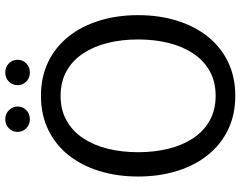

<svg xmlns="http://www.w3.org/2000/svg" viewBox="-114 -804 930 743"><g transform="rotate(-90 351.5 -433.0)"><path d="M351.7 12Q278.9 12 221.2 -15.7Q163.5 -43.3 122.9 -93.8Q82.4 -144.3 60.9 -213.2Q39.4 -282.1 39.4 -364Q39.4 -445.9 60.9 -514.8Q82.4 -583.7 122.9 -634.2Q163.5 -684.7 221.2 -712.3Q278.9 -740 351.7 -740Q424.4 -740 482.1 -712.3Q539.8 -684.7 580.4 -634.2Q620.9 -583.7 642.4 -514.8Q663.9 -445.9 663.9 -364Q663.9 -282.1 642.4 -213.2Q620.9 -144.3 580.4 -93.8Q539.8 -43.3 482.1 -15.7Q424.4 12 351.7 12ZM351.7 -64Q406.7 -64 447.9 -87.3Q489.1 -110.6 516.2 -151.9Q543.4 -193.3 556.6 -247.4Q569.8 -301.6 569.8 -364Q569.8 -426.4 556.6 -480.6Q543.4 -534.7 516.2 -576.1Q489.1 -617.4 447.9 -640.7Q406.7 -664 351.7 -664Q296.7 -664 255.5 -640.7Q214.3 -617.4 187.1 -576.1Q159.9 -534.7 146.7 -480.6Q133.5 -426.4 133.5 -364Q133.5 -301.6 146.7 -247.4Q159.9 -193.3 187.1 -151.9Q214.3 -110.6 255.5 -87.3Q296.7 -64 351.7 -64ZM261.3 -782.9Q240.2 -782.9 226.1 -796.8Q212.1 -810.6 212.1 -830.6Q212.1 -850.5 226.1 -864.3Q240.2 -878.2 261.3 -878.2Q282.4 -878.2 296.4 -863.4Q310.4 -848.7 310.4 -830.6Q310.4 -810.6 296.4 -796.8Q282.4 -782.9 261.3 -782.9ZM442.1 -782.9Q420.9 -782.9 406.9 -796.8Q392.9 -810.6 392.9 -830.6Q392.9 -850.5 406.9 -864.3Q420.9 -878.2 442.1 -878.2Q463.2 -878.2 477.2 -864.3Q491.2 -850.5 491.2 -830.6Q491.2 -810.6 477.2 -796.8Q463.2 -782.9 442.1 -782.9Z"/></g></svg>

Font: Murecho Thin
Style: Regular
Weight: 100
Designer: Neil Summerour
Foundry: Positype
Version: Version 1.010